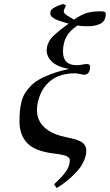

<svg xmlns="http://www.w3.org/2000/svg" viewBox="-20 -763 552 966"><path d="M356 -394Q322.8 -394 294.9 -386.5Q267.1 -378.9 248 -366.7Q229 -354.5 214.1 -337.9Q199.2 -321.3 190.4 -304.2Q181.6 -287.1 175.8 -268.8Q169.9 -250.5 168 -236.1Q166 -221.7 166 -209Q166 -157.2 203.1 -122.3Q240.2 -87.4 312 -73.2L320.8 -70.8Q343.3 -66.4 357.7 -62.3Q372.1 -58.1 386.2 -50.8Q400.4 -43.5 407.2 -31.7Q414.1 -20 414.1 -3.9Q414.1 19.5 403.1 44.4Q392.1 69.3 376 89.1Q359.9 108.9 338.4 128.2Q316.9 147.5 299.6 160.2Q282.2 172.9 265.1 183.1L252 164.1Q253.9 162.1 268.3 148.7Q282.7 135.3 290.3 126.7Q297.9 118.2 309.1 103.5Q320.3 88.9 325.7 73.7Q331.1 58.6 331.1 43Q331.1 39.1 329.6 35.6Q328.1 32.2 324.7 29.3Q321.3 26.4 318.1 24.2Q314.9 22 308.8 20.3Q302.7 18.6 298.3 17.3Q293.9 16.1 286.4 14.6Q278.8 13.2 274.2 12.5Q269.5 11.7 261 10.5Q252.4 9.3 248 8.8Q155.8 -2.4 116.9 -43.2Q78.1 -84 78.1 -150.9Q78.1 -180.2 79.8 -201.4Q81.5 -222.7 87.4 -247.6Q93.3 -272.5 103.8 -290.8Q114.3 -309.1 132.6 -328.6Q150.9 -348.1 177 -363Q203.1 -377.9 241 -391.8Q278.8 -405.8 327.1 -416Q267.1 -427.2 241 -452.9Q214.8 -478.5 214.8 -509.8Q214.8 -525.9 220.7 -540.5Q226.6 -555.2 233.4 -565.4Q240.2 -575.7 258.1 -591.3Q275.9 -606.9 286.9 -615.5Q297.9 -624 325.2 -644Q305.7 -649.9 297.6 -652.3Q289.6 -654.8 275.9 -659.4Q262.2 -664.1 256.8 -667.2Q251.5 -670.4 244.6 -675.3Q237.8 -680.2 235.4 -685.3Q232.9 -690.4 232.9 -696.8Q232.9 -712.4 249.3 -722.7Q265.6 -732.9 296.9 -743.2L312 -735.8Q300.8 -711.9 300.8 -708Q300.8 -703.1 302.5 -699.5Q304.2 -695.8 309.6 -691.4Q314.9 -687 319.1 -684.3Q323.2 -681.6 334.2 -675Q345.2 -668.5 352.1 -664.1Q391.1 -690.9 419.2 -698.5Q447.3 -706.1 484.9 -706.1Q500.5 -706.1 506.3 -703.4Q512.2 -700.7 512.2 -693.8Q512.2 -674.3 504.2 -661.1Q496.1 -647.9 481.4 -641.8Q466.8 -635.7 451.7 -633.3Q436.5 -630.9 417 -630.9Q389.2 -630.9 370.1 -634.8Q330.6 -609.4 313.7 -577.6Q296.9 -545.9 296.9 -503.9Q296.9 -435.1 365.2 -435.1Q381.3 -435.1 394 -438Q406.7 -440.9 416 -440.9Q425.3 -440.9 429.2 -437.7Q433.1 -434.6 433.1 -425.8Q433.1 -407.7 425.5 -397.5Q418 -387.2 403.8 -387.2Q397 -387.2 382.1 -390.6Q367.2 -394 356 -394Z"/></svg>

Font: Linguistics Pro
Style: Italic
Weight: 400
Italic angle: -12°
Designer: Stefan Peev, Context Ltd
Foundry: Stefan Peev, Context Ltd
Version: Version 001.000